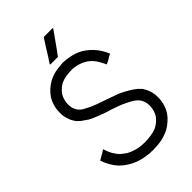

<svg xmlns="http://www.w3.org/2000/svg" viewBox="-268 -1006 1126 1126"><g transform="rotate(-45 295.0 -442.5)"><path d="M327.1 -904.3Q329.1 -904.3 331.1 -904.3Q333 -904.3 335.9 -904.3Q339.8 -904.3 344.7 -904.3Q349.6 -904.3 354.5 -904.3Q359.4 -904.3 363.3 -904.3Q368.2 -904.3 373 -904.3Q378.9 -904.3 384.8 -904.3Q390.6 -904.3 396.5 -904.3Q397.5 -903.3 398.4 -900.4Q396.5 -898.4 392.6 -892.6Q382.8 -877.9 372.1 -863.3Q362.3 -849.6 351.6 -835Q344.7 -825.2 337.9 -815.4Q330.1 -804.7 323.2 -794.9Q317.4 -787.1 311.5 -779.3Q305.7 -770.5 299.8 -762.7Q298.8 -762.7 297.9 -762.7Q296.9 -762.7 295.9 -762.7Q290 -762.7 285.2 -762.7Q279.3 -762.7 273.4 -762.7Q269.5 -762.7 265.6 -762.7Q262.7 -762.7 258.8 -762.7Q252.9 -762.7 248 -762.7Q242.2 -762.7 237.3 -762.7Q236.3 -763.7 235.4 -765.6Q237.3 -768.6 240.2 -774.4Q250 -788.1 258.8 -802.7Q267.6 -817.4 277.3 -832Q283.2 -841.8 289.1 -851.6Q295.9 -861.3 301.8 -871.1Q307.6 -879.9 312.5 -887.7Q317.4 -896.5 323.2 -904.3Q324.2 -904.3 325.2 -904.3Q326.2 -904.3 327.1 -904.3ZM519.5 -276.4Q525.4 -267.6 530.3 -257.8Q535.2 -247.1 539.1 -237.3Q547.9 -209 547.9 -180.7Q547.9 -168 545.9 -154.3Q541 -112.3 518.6 -77.1Q503.9 -55.7 485.4 -40Q466.8 -23.4 445.3 -10.7Q398.4 11.7 356.4 15.6Q313.5 18.6 309.6 18.6Q302.7 18.6 294.9 17.6Q287.1 17.6 279.3 17.6Q255.9 14.6 234.4 10.7Q211.9 5.9 190.4 -2Q164.1 -12.7 141.6 -27.3Q119.1 -42 99.6 -61.5Q80.1 -83 67.4 -106.4Q53.7 -129.9 44.9 -157.2Q45.9 -158.2 47.9 -159.2Q48.8 -160.2 49.8 -160.2Q55.7 -164.1 61.5 -167Q66.4 -169.9 72.3 -173.8Q76.2 -175.8 80.1 -177.7Q83 -179.7 86.9 -181.6Q90.8 -184.6 95.7 -187.5Q99.6 -189.5 103.5 -192.4Q104.5 -191.4 104.5 -191.4Q105.5 -188.5 107.4 -182.6Q114.3 -162.1 124 -143.6Q134.8 -125 149.4 -107.4Q162.1 -94.7 176.8 -85Q190.4 -74.2 207 -67.4Q231.4 -56.6 257.8 -51.8Q283.2 -47.9 309.6 -47.9Q334 -48.8 356.4 -51.8Q378.9 -54.7 401.4 -63.5Q418.9 -71.3 432.6 -83Q446.3 -93.8 458 -109.4Q476.6 -137.7 478.5 -174.8Q480.5 -211.9 460.9 -240.2Q449.2 -254.9 434.6 -264.6Q419.9 -274.4 404.3 -282.2Q373 -297.9 349.6 -306.6Q327.1 -314.5 302.7 -323.2Q291 -327.1 279.3 -330.1Q267.6 -334 255.9 -337.9Q250 -340.8 244.1 -342.8Q238.3 -344.7 232.4 -346.7Q226.6 -349.6 220.7 -351.6Q213.9 -353.5 208 -356.4Q208 -356.4 208 -356.4Q208 -356.4 208 -356.4Q198.2 -360.4 187.5 -365.2Q177.7 -370.1 168 -375Q163.1 -378.9 158.2 -381.8Q153.3 -384.8 148.4 -388.7Q146.5 -389.6 138.7 -395.5Q131.8 -400.4 128.9 -402.3Q122.1 -408.2 116.2 -414.1Q109.4 -419.9 104.5 -427.7Q100.6 -433.6 97.7 -438.5Q93.8 -444.3 90.8 -451.2Q88.9 -456.1 86.9 -461.9Q85 -466.8 83 -472.7Q81.1 -478.5 80.1 -483.4Q79.1 -489.3 78.1 -494.1Q77.1 -498 76.2 -502.9Q76.2 -506.8 76.2 -510.7Q74.2 -541 81.1 -570.3Q87.9 -599.6 103.5 -625Q118.2 -646.5 136.7 -663.1Q154.3 -678.7 176.8 -691.4Q216.8 -711.9 253.9 -714.8Q291 -718.8 294.9 -718.8Q323.2 -717.8 349.6 -712.9Q376 -708 402.3 -697.3Q423.8 -687.5 442.4 -673.8Q460.9 -660.2 477.5 -642.6Q494.1 -624 506.8 -604.5Q519.5 -584 529.3 -560.5Q528.3 -559.6 526.4 -558.6Q525.4 -558.6 523.4 -557.6Q518.6 -554.7 512.7 -551.8Q506.8 -548.8 502 -544.9Q498 -543 495.1 -541Q491.2 -539.1 487.3 -537.1Q484.4 -536.1 477.5 -532.2Q471.7 -528.3 471.7 -528.3Q469.7 -531.2 467.8 -536.1Q459 -554.7 449.2 -571.3Q439.5 -587.9 425.8 -602.5Q414.1 -614.3 401.4 -623Q388.7 -630.9 374 -637.7Q361.3 -642.6 348.6 -646.5Q335.9 -649.4 322.3 -651.4Q319.3 -651.4 317.4 -651.4Q315.4 -651.4 312.5 -652.3Q310.5 -652.3 305.7 -652.3Q300.8 -652.3 294.9 -652.3Q273.4 -651.4 252.9 -648.4Q232.4 -644.5 212.9 -635.7Q198.2 -627.9 186.5 -617.2Q174.8 -607.4 165 -593.8Q146.5 -566.4 144.5 -530.3Q141.6 -494.1 161.1 -465.8Q172.9 -449.2 191.4 -439.5Q209 -429.7 226.6 -420.9Q267.6 -403.3 310.5 -389.6Q353.5 -375 395.5 -359.4Q406.2 -354.5 417 -349.6Q427.7 -344.7 437.5 -338.9Q459 -327.1 479.5 -313.5Q499 -300.8 514.6 -282.2Q516.6 -280.3 517.6 -279.3Q518.6 -277.3 519.5 -276.4Z"/></g></svg>

Font: LeFont
Style: Light
Weight: 300
Designer: Leryon MEDIA
Version: Version 1.0